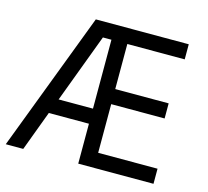

<svg xmlns="http://www.w3.org/2000/svg" viewBox="-101 -817 1011 934"><g transform="rotate(15 404.0 -350.0)"><path d="M4 0H92L167 -201H369V0H748V-76H449V-321H718V-397H449V-624H738V-700H270ZM196 -277 326 -624H369V-277Z"/></g></svg>

Font: Fixel Text Regular
Style: Regular
Weight: 400
Width: 4
Designer: AlfaBravo + MacPaw
Foundry: Kyrylo Tkachov, Marchela Mozhyna, Serhii Makarenko, Maria Weinstein, Zakhar Kryvoshyya
Version: Version 1.211